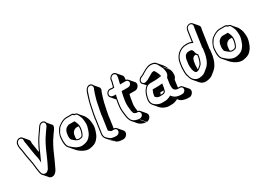

<svg xmlns="http://www.w3.org/2000/svg" viewBox="-19 -1564 3539 2589"><g transform="rotate(-30 1750.5 -269.5)"><path d="M92 -474 91 -466C85 -426 98 -395 102 -364C109 -304 116 -258 129 -199L134 -171C139 -146 141 -143 143 -113C145 -81 149 -61 153 -34C159 3 161 42 189 60L249 130C272 145 303 147 328 128C358 106 369 80 387 41C409 -7 425 -37 447 -90C490 -191 529 -266 564 -314L582 -341C596 -363 610 -382 626 -403L631 -413C640 -428 644 -443 641 -459L581 -530C578 -546 569 -557 556 -564C524 -581 487 -561 472 -537L466 -528C454 -508 439 -488 426 -469L407 -442C370 -391 333 -323 295 -237C293 -249 290 -262 288 -276C283 -306 280 -342 274 -370C271 -383 270 -391 271 -395L272 -403C274 -420 270 -434 260 -446L200 -517C190 -529 176 -534 160 -534C127 -534 97 -507 92 -474ZM196 -474 195 -466C194 -457 196 -449 199 -436C202 -424 204 -409 206 -393C212 -338 223 -283 231 -232L237 -204C240 -186 245 -174 246 -155L250 -99L274 -154C279 -165 286 -180 295 -200C337 -300 379 -379 419 -435L438 -462C444 -471 451 -480 458 -490C475 -513 486 -544 514 -553C556 -567 580 -524 558 -490L553 -481C537 -460 524 -441 509 -419L491 -392C454 -341 415 -267 372 -165C360 -137 350 -114 341 -95C325 -62 304 -13 287 16C277 34 253 57 229 56C193 54 179 31 175 4C168 -38 161 -70 158 -116C156 -145 154 -152 149 -176L144 -204C132 -262 124 -308 117 -367C113 -397 100 -426 106 -466L107 -474C111 -499 133 -519 158 -519C183 -519 200 -499 196 -474Z M925 -461H845C807 -461 764 -441 714 -403C684 -380 647 -314 641 -255C633 -173 642 -118 674 -90L734 -20C769 21 843 72 911 66C969 59 1010 42 1036 13C1047 1 1057 -12 1066 -25C1083 -50 1111 -127 1113 -167C1115 -201 1109 -267 1099 -288C1090 -306 1087 -322 1076 -338C1056 -367 1029 -390 1009 -419C1000 -433 986 -442 965 -443C956 -455 942 -461 925 -461ZM764 -182C763 -183 763 -184 763 -184ZM819 -135C818 -145 818 -153 819 -161C822 -219 839 -250 875 -265L889 -271H932C937 -225 919 -160 897 -135C894 -132 886 -128 873 -126C845 -121 838 -124 819 -135ZM917 -357H827L810 -350C766 -332 748 -294 743 -231C742 -215 743 -199 748 -179C750 -170 755 -168 761 -162L781 -144C802 -125 823 -114 842 -110C852 -108 860 -110 873 -112C886 -114 899 -115 908 -126C926 -148 937 -179 945 -220C956 -282 936 -321 917 -357ZM996 -410 1003 -400C1013 -382 1016 -369 1025 -351C1034 -333 1039 -267 1037 -237C1035 -201 1007 -124 993 -103C960 -55 931 -29 851 -20C820 -17 785 -27 747 -50C723 -66 707 -82 684 -102C660 -123 648 -173 656 -256C659 -287 667 -312 679 -332C698 -363 710 -383 722 -392C770 -429 810 -446 843 -446H923C939 -446 948 -438 956 -428C977 -427 988 -424 996 -410Z M1439 123C1441 107 1438 93 1428 81L1367 10C1358 -2 1344 -8 1328 -8H1327L1348 -155C1349 -164 1350 -174 1351 -185L1362 -244L1389 -373C1392 -387 1396 -401 1401 -417C1409 -442 1425 -501 1435 -523L1441 -534C1448 -549 1448 -564 1442 -579L1382 -650C1376 -664 1366 -675 1351 -680C1317 -692 1282 -665 1271 -640L1265 -628C1256 -608 1247 -581 1238 -549C1223 -496 1218 -490 1210 -449L1182 -314L1171 -253C1170 -244 1170 -235 1169 -226L1140 -25C1136 2 1145 31 1160 49L1221 120C1229 130 1240 139 1254 150L1194 80C1199 84 1203 87 1208 91L1268 162C1287 173 1305 179 1322 180L1350 183H1371C1403 183 1434 155 1439 123ZM1262 -29C1261 -30 1261 -31 1260 -32ZM1273 -226 1244 -27C1247 -21 1251 -16 1256 -12L1265 -6C1268 -3 1271 -1 1272 0C1279 7 1292 7 1305 7H1326C1349 7 1367 29 1364 52C1361 75 1336 97 1313 97H1293L1265 94C1251 92 1235 89 1218 78C1211 74 1209 71 1204 67C1176 46 1161 27 1158 15C1154 -1 1154 -15 1155 -25L1184 -226C1185 -235 1186 -245 1187 -253L1197 -313L1225 -448C1227 -459 1230 -470 1233 -481C1242 -508 1268 -598 1279 -624L1285 -635C1290 -647 1298 -656 1311 -662C1350 -682 1382 -645 1367 -610L1361 -599C1356 -587 1350 -570 1343 -547C1332 -508 1321 -481 1313 -445L1287 -316L1276 -256C1274 -245 1274 -235 1273 -226Z M1900 -365C1902 -381 1899 -394 1889 -406L1828 -477C1819 -488 1808 -494 1794 -495V-496L1798 -525C1800 -541 1797 -555 1787 -567L1726 -638C1716 -650 1704 -656 1687 -656C1655 -656 1624 -628 1619 -596L1615 -567L1596 -495H1571C1510 -516 1457 -441 1494 -398L1553 -329C1550 -311 1546 -290 1542 -265L1538 -235C1533 -198 1534 -155 1541 -108C1543 -93 1547 -54 1551 -41C1559 -19 1566 4 1580 21L1641 92C1662 116 1710 138 1752 138L1691 67H1698L1759 138C1791 138 1822 110 1827 78C1829 62 1826 49 1816 37L1756 -34C1747 -44 1736 -50 1723 -52C1720 -80 1712 -132 1717 -164L1722 -194C1728 -238 1735 -275 1743 -305H1832C1864 -305 1895 -333 1900 -365ZM1562 -371 1557 -376H1563C1563 -374 1562 -373 1562 -371ZM1686 -58C1681 -60 1678 -64 1675 -66L1671 -75ZM1685 -641C1709 -641 1726 -620 1723 -596L1719 -568L1698 -480H1786C1810 -480 1828 -460 1825 -436C1822 -412 1797 -391 1773 -391H1671L1668 -378C1660 -347 1652 -309 1646 -265L1642 -235C1639 -212 1639 -187 1642 -160C1648 -113 1645 -102 1657 -68L1662 -55C1674 -48 1687 -37 1706 -37H1713C1737 -37 1755 -16 1752 8C1749 32 1725 52 1701 52H1694C1676 52 1656 48 1633 39C1602 27 1583 6 1573 -24C1570 -33 1567 -41 1565 -48C1561 -59 1558 -100 1556 -113C1549 -159 1548 -200 1553 -235L1557 -265C1564 -315 1572 -352 1578 -374L1583 -391H1559C1523 -391 1506 -402 1499 -420C1495 -431 1496 -442 1502 -454C1513 -476 1537 -490 1567 -480H1608L1630 -566L1634 -596C1637 -620 1661 -641 1685 -641Z M2489 78C2491 62 2488 48 2478 36L2417 -34C2407 -46 2394 -52 2378 -52H2353C2353 -59 2354 -69 2356 -82L2368 -167C2389 -189 2398 -214 2396 -241V-264C2396 -279 2387 -303 2383 -315L2323 -386C2321 -392 2319 -397 2316 -402L2376 -332C2373 -337 2370 -342 2368 -348C2361 -368 2344 -394 2329 -413L2268 -484C2258 -497 2242 -505 2223 -509C2162 -525 2111 -497 2060 -466L2034 -451C2023 -444 2015 -440 2012 -439L1997 -433C1981 -428 1969 -418 1959 -403C1936 -369 1952 -336 1974 -324L2004 -289C1966 -264 1939 -218 1926 -168C1923 -155 1918 -140 1916 -126C1909 -80 1915 -51 1939 -23L2000 48C2026 78 2080 104 2128 104L2176 103C2200 103 2229 94 2263 77L2211 16C2214 19 2217 23 2221 26L2282 97C2294 111 2312 120 2330 126C2356 134 2376 138 2392 138H2427C2455 138 2485 107 2489 78ZM2130 -87 2103 -86C2106 -95 2110 -105 2115 -116H2165C2164 -112 2159 -97 2157 -97C2146 -90 2137 -87 2130 -87ZM2213 -319C2213 -317 2214 -315 2214 -314C2208 -313 2203 -312 2198 -311C2203 -314 2210 -317 2213 -319ZM2046 -98C2040 -102 2037 -108 2033 -113ZM2128 -72C2140 -72 2150 -75 2165 -85C2175 -92 2174 -96 2175 -100C2180 -114 2186 -136 2188 -149L2197 -208L2180 -206C2153 -203 2137 -202 2135 -202H2046L2041 -192C2030 -169 2024 -151 2022 -136L2017 -107L2021 -103C2029 -87 2054 -71 2082 -71ZM2414 8C2411 29 2387 52 2368 52H2333C2320 52 2300 49 2275 41C2251 33 2229 14 2215 -4L2208 -13L2197 -7C2165 10 2138 17 2117 17L2069 18C2039 19 2009 9 1980 -9C1936 -37 1923 -70 1931 -126C1933 -140 1938 -154 1941 -166C1950 -204 1967 -235 1990 -259C2017 -287 2036 -291 2080 -291H2132C2167 -291 2186 -295 2214 -299L2235 -302L2229 -321C2228 -323 2227 -325 2226 -330C2223 -346 2214 -352 2209 -369C2205 -382 2195 -396 2184 -409H2178C2170 -409 2160 -407 2151 -405C2132 -393 2123 -390 2093 -372C2052 -348 2057 -348 2016 -335C1987 -326 1967 -344 1963 -363C1957 -390 1981 -412 2001 -419L2015 -425C2024 -429 2030 -431 2041 -438L2066 -454C2114 -483 2162 -508 2218 -494C2270 -482 2281 -430 2302 -394C2309 -382 2311 -372 2316 -356C2321 -340 2320 -326 2321 -309C2322 -283 2311 -263 2293 -243L2280 -153C2276 -123 2278 -116 2280 -91C2283 -58 2311 -37 2351 -37H2376C2400 -37 2417 -16 2414 8Z M2538 -326 2530 -270C2529 -262 2528 -254 2528 -246C2527 -205 2526 -170 2534 -135C2546 -93 2559 -63 2573 -47L2633 24C2664 61 2706 71 2750 63C2788 56 2814 47 2839 25C2846 19 2854 13 2861 7C2897 -20 2921 -49 2935 -81C2940 -93 2949 -104 2952 -117C2957 -135 2968 -164 2972 -188L2983 -267C2984 -276 2984 -284 2982 -292C2984 -298 2984 -304 2985 -310L3022 -561C3023 -566 3023 -572 3025 -578L3028 -589C3032 -605 3029 -619 3020 -632L2959 -703C2928 -740 2861 -720 2850 -670L2847 -659C2845 -650 2843 -641 2842 -632L2822 -493C2805 -502 2783 -507 2756 -507H2736C2638 -507 2553 -432 2538 -326ZM2783 -317C2787 -310 2792 -304 2798 -297L2792 -259C2789 -240 2774 -204 2769 -192C2762 -176 2753 -167 2737 -155C2722 -144 2718 -138 2708 -131C2707 -148 2707 -182 2709 -199L2717 -255L2722 -270C2731 -301 2749 -317 2779 -317ZM2906 -361C2908 -354 2909 -346 2908 -338L2896 -259C2892 -234 2881 -208 2876 -190C2873 -178 2866 -167 2861 -156C2848 -127 2826 -101 2792 -75C2784 -69 2777 -63 2769 -56C2753 -42 2734 -32 2711 -27C2660 -15 2621 -19 2585 -58C2572 -71 2559 -99 2549 -140C2542 -167 2542 -196 2543 -227C2544 -240 2543 -256 2545 -270L2553 -326C2567 -424 2645 -492 2734 -492H2756C2781 -492 2798 -488 2813 -480L2834 -469L2857 -632C2858 -640 2860 -649 2862 -658L2864 -669C2867 -681 2873 -691 2884 -699C2918 -724 2961 -699 2952 -661L2950 -650C2949 -644 2947 -638 2946 -632L2910 -381C2909 -374 2908 -367 2906 -361ZM2668 -113C2687 -103 2713 -117 2724 -127C2727 -130 2736 -136 2746 -144C2764 -157 2775 -169 2783 -188C2789 -202 2804 -239 2807 -259L2814 -303C2797 -322 2786 -343 2784 -365L2783 -377H2779L2774 -387C2773 -389 2769 -394 2767 -397C2760 -400 2751 -403 2741 -403H2721C2684 -403 2657 -380 2647 -343L2642 -327L2634 -270C2625 -207 2639 -129 2668 -113Z M3313 -461H3233C3195 -461 3152 -441 3102 -403C3072 -380 3035 -314 3029 -255C3021 -173 3030 -118 3062 -90L3122 -20C3157 21 3231 72 3299 66C3357 59 3398 42 3424 13C3435 1 3445 -12 3454 -25C3471 -50 3499 -127 3501 -167C3503 -201 3497 -267 3487 -288C3478 -306 3475 -322 3464 -338C3444 -367 3417 -390 3397 -419C3388 -433 3374 -442 3353 -443C3344 -455 3330 -461 3313 -461ZM3152 -182C3151 -183 3151 -184 3151 -184ZM3207 -135C3206 -145 3206 -153 3207 -161C3210 -219 3227 -250 3263 -265L3277 -271H3320C3325 -225 3307 -160 3285 -135C3282 -132 3274 -128 3261 -126C3233 -121 3226 -124 3207 -135ZM3305 -357H3215L3198 -350C3154 -332 3136 -294 3131 -231C3130 -215 3131 -199 3136 -179C3138 -170 3143 -168 3149 -162L3169 -144C3190 -125 3211 -114 3230 -110C3240 -108 3248 -110 3261 -112C3274 -114 3287 -115 3296 -126C3314 -148 3325 -179 3333 -220C3344 -282 3324 -321 3305 -357ZM3384 -410 3391 -400C3401 -382 3404 -369 3413 -351C3422 -333 3427 -267 3425 -237C3423 -201 3395 -124 3381 -103C3348 -55 3319 -29 3239 -20C3208 -17 3173 -27 3135 -50C3111 -66 3095 -82 3072 -102C3048 -123 3036 -173 3044 -256C3047 -287 3055 -312 3067 -332C3086 -363 3098 -383 3110 -392C3158 -429 3198 -446 3231 -446H3311C3327 -446 3336 -438 3344 -428C3365 -427 3376 -424 3384 -410Z"/></g></svg>

Font: AppleStorm
Style: ShdXbdIta
Weight: 800
Foundry: Cannot Into Space Fonts
Version: Version 1.01